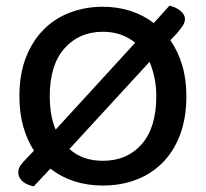

<svg xmlns="http://www.w3.org/2000/svg" viewBox="-20 -646 733 683"><path d="M643 -304Q643 -226 620.5 -166.5Q598 -107 558 -67Q518 -27 464 -6.5Q410 14 346 14Q237 14 159 -46L100 17Q72 11 58.5 -2.5Q45 -16 45 -32Q45 -46 52.5 -57Q60 -68 76 -84L101 -110Q76 -148 62.5 -196.5Q49 -245 49 -304Q49 -382 72 -441Q95 -500 135 -540.5Q175 -581 229.5 -601.5Q284 -622 346 -622Q397 -622 443 -607.5Q489 -593 527 -564L583 -626Q607 -620 622.5 -607Q638 -594 638 -578Q638 -567 630.5 -555Q623 -543 608 -526L586 -503Q613 -464 628 -414.5Q643 -365 643 -304ZM536 -304Q536 -339 529.5 -369.5Q523 -400 512 -426L227 -116Q273 -74 346 -74Q432 -74 484 -133Q536 -192 536 -304ZM157 -304Q157 -234 178 -185L461 -494Q413 -533 346 -533Q262 -533 209.5 -474Q157 -415 157 -304Z"/></svg>

Font: Baloo 2 Medium
Style: Regular
Weight: 500
Designer: Sarang Kulkarni and Ek Type
Foundry: Ek Type
Version: Version 1.640;hotconv 1.0.111;makeotfexe 2.5.65597; ttfautoh